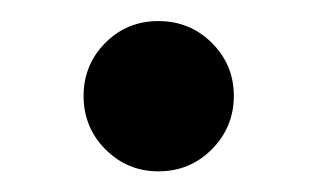

<svg xmlns="http://www.w3.org/2000/svg" viewBox="-20 -152 304 184"><path d="M131.8 12.2Q102.1 12.2 81.1 -8.8Q60.1 -29.8 60.1 -60.1Q60.1 -89.8 80.8 -110.8Q101.6 -131.8 131.8 -131.8Q162.1 -131.8 183.1 -110.8Q204.1 -89.8 204.1 -60.1Q204.1 -30.3 183.1 -9Q162.1 12.2 131.8 12.2Z"/></svg>

Font: Fin Serif Display
Style: Italic
Weight: 400
Designer: J. Blake Harris
Version: Version 1.006;FEAKit 1.0